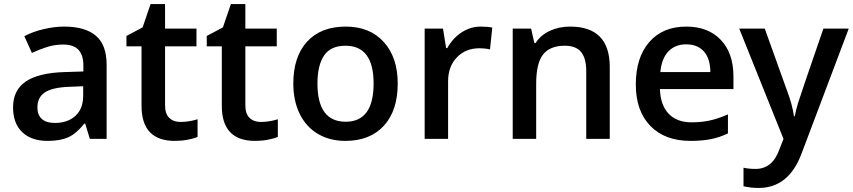

<svg xmlns="http://www.w3.org/2000/svg" viewBox="-20 -680 4175 940"><path d="M419.9 0 397 -75.2H393.1Q354 -25.9 314.5 -8.1Q274.9 9.8 212.9 9.8Q133.3 9.8 88.6 -33.2Q43.9 -76.2 43.9 -154.8Q43.9 -238.3 106 -280.8Q168 -323.2 294.9 -327.1L388.2 -330.1V-358.9Q388.2 -410.6 364 -436.3Q339.8 -461.9 289.1 -461.9Q247.6 -461.9 209.5 -449.7Q171.4 -437.5 136.2 -420.9L99.1 -502.9Q143.1 -525.9 195.3 -537.8Q247.6 -549.8 293.9 -549.8Q397 -549.8 449.5 -504.9Q502 -460 502 -363.8V0ZM249 -78.1Q311.5 -78.1 349.4 -113Q387.2 -147.9 387.2 -210.9V-257.8L317.9 -254.9Q236.8 -252 200 -227.8Q163.1 -203.6 163.1 -153.8Q163.1 -117.7 184.6 -97.9Q206.1 -78.1 249 -78.1Z M863.3 -83Q905.3 -83 947.3 -96.2V-9.8Q928.2 -1.5 898.2 4.2Q868.2 9.8 835.9 9.8Q672.9 9.8 672.9 -162.1V-453.1H599.1V-503.9L678.2 -545.9L717.3 -660.2H788.1V-540H941.9V-453.1H788.1V-164.1Q788.1 -122.6 808.8 -102.8Q829.6 -83 863.3 -83Z M1256.3 -83Q1298.3 -83 1340.3 -96.2V-9.8Q1321.3 -1.5 1291.3 4.2Q1261.2 9.8 1229 9.8Q1065.9 9.8 1065.9 -162.1V-453.1H992.2V-503.9L1071.3 -545.9L1110.4 -660.2H1181.2V-540H1335V-453.1H1181.2V-164.1Q1181.2 -122.6 1201.9 -102.8Q1222.7 -83 1256.3 -83Z M1927.2 -271Q1927.2 -138.7 1859.4 -64.5Q1791.5 9.8 1670.4 9.8Q1594.7 9.8 1536.6 -24.4Q1478.5 -58.6 1447.3 -122.6Q1416 -186.5 1416 -271Q1416 -402.3 1483.4 -476.1Q1550.8 -549.8 1673.3 -549.8Q1790.5 -549.8 1858.9 -474.4Q1927.2 -398.9 1927.2 -271ZM1534.2 -271Q1534.2 -84 1672.4 -84Q1809.1 -84 1809.1 -271Q1809.1 -456.1 1671.4 -456.1Q1599.1 -456.1 1566.7 -408.2Q1534.2 -360.4 1534.2 -271Z M2333 -549.8Q2367.7 -549.8 2390.1 -544.9L2378.9 -438Q2354.5 -443.8 2328.1 -443.8Q2259.3 -443.8 2216.6 -398.9Q2173.8 -354 2173.8 -282.2V0H2059.1V-540H2148.9L2164.1 -444.8H2169.9Q2196.8 -493.2 2240 -521.5Q2283.2 -549.8 2333 -549.8Z M2965.3 0H2850.1V-332Q2850.1 -394.5 2825 -425.3Q2799.8 -456.1 2745.1 -456.1Q2672.4 -456.1 2638.7 -413.1Q2605 -370.1 2605 -269V0H2490.2V-540H2580.1L2596.2 -469.2H2602.1Q2626.5 -507.8 2671.4 -528.8Q2716.3 -549.8 2771 -549.8Q2965.3 -549.8 2965.3 -352.1Z M3360.8 9.8Q3234.9 9.8 3163.8 -63.7Q3092.8 -137.2 3092.8 -266.1Q3092.8 -398.4 3158.7 -474.1Q3224.6 -549.8 3339.8 -549.8Q3446.8 -549.8 3508.8 -484.9Q3570.8 -419.9 3570.8 -306.2V-244.1H3210.9Q3213.4 -165.5 3253.4 -123.3Q3293.5 -81.1 3366.2 -81.1Q3414.1 -81.1 3455.3 -90.1Q3496.6 -99.1 3543.9 -120.1V-26.9Q3502 -6.8 3459 1.5Q3416 9.8 3360.8 9.8ZM3339.8 -462.9Q3285.2 -462.9 3252.2 -428.2Q3219.2 -393.6 3212.9 -327.1H3458Q3457 -394 3425.8 -428.5Q3394.5 -462.9 3339.8 -462.9Z M3599.1 -540H3724.1L3834 -233.9Q3858.9 -168.5 3867.2 -110.8H3871.1Q3875.5 -137.7 3887.2 -176Q3898.9 -214.4 4011.2 -540H4135.3L3904.3 71.8Q3841.3 240.2 3694.3 240.2Q3656.2 240.2 3620.1 231.9V141.1Q3646 147 3679.2 147Q3762.2 147 3795.9 50.8L3815.9 0Z"/></svg>

Font: Open Sans Semibold
Style: Regular
Weight: 600
Foundry: Ascender Corporation
Version: Version 1.10